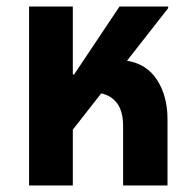

<svg xmlns="http://www.w3.org/2000/svg" viewBox="-20 -568 584 588"><path d="M69 0V-548H203V-340H207L346 -548H495V-543L369 -382Q430 -372 461.5 -322.5Q493 -273 493 -203V0H357V-182Q357 -226 339.5 -250.5Q322 -275 290 -282L203 -171V0Z"/></svg>

Font: Noto Sans Thai Cond
Style: Bold
Weight: 700
Width: 3
Designer: Monotype Design Team
Foundry: Monotype Imaging Inc.
Version: Version 2.002; ttfautohint (v1.8.4.7-5d5b)